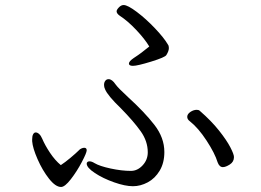

<svg xmlns="http://www.w3.org/2000/svg" viewBox="-20 -736 1040 764"><path d="M457 -673Q444 -682 444 -691Q444 -697 453 -706.5Q462 -716 472 -716Q488 -716 524.5 -688.5Q561 -661 597 -623Q633 -585 648 -559Q652 -554 652 -545Q652 -533 642 -517Q637 -508 582 -491Q527 -474 509 -474Q493 -474 493 -483Q493 -492 512 -505Q543 -525 574 -551Q556 -581 522 -617Q488 -653 457 -673ZM325 -85Q325 -89 328 -91.5Q331 -94 336 -94Q345 -94 356 -87Q376 -75 420 -65.5Q464 -56 501 -56Q527 -56 547.5 -78Q568 -100 568 -130Q568 -174 540 -213.5Q512 -253 461 -305Q408 -356 398 -381Q394 -389 394 -398Q394 -408 399 -414.5Q404 -421 412 -421Q426 -421 440 -400Q449 -387 489 -350Q555 -290 594.5 -239Q634 -188 634 -131Q634 -88 615.5 -57Q597 -26 568 -10.5Q539 5 509 5Q478 5 434 -10.5Q390 -26 357.5 -47.5Q325 -69 325 -85ZM867 -71Q853 -71 846 -90Q835 -126 802 -176.5Q769 -227 736 -253Q725 -261 725 -271Q725 -282 737.5 -290.5Q750 -299 763 -299Q771 -299 775 -295Q821 -255 851.5 -216.5Q882 -178 896.5 -150Q911 -122 911 -111Q911 -92 894.5 -81.5Q878 -71 867 -71ZM122 -209Q129 -209 136 -202.5Q143 -196 148 -184Q159 -158 179 -128Q199 -98 222 -79Q239 -90 261 -108.5Q283 -127 294 -138Q297 -142 303.5 -145Q310 -148 315 -148Q325 -148 325 -138Q325 -128 305.5 -91Q286 -54 262 -23Q238 8 223 8Q201 8 175 -25Q149 -58 129.5 -102.5Q110 -147 108 -174V-182Q108 -195 112 -202Q116 -209 122 -209Z"/></svg>

Font: Fusion Kai T
Style: Regular
Weight: 400
Designer: Fontworks Inc.
Version: Version 24.134;May 13, 2024